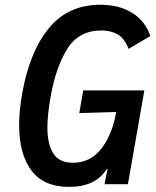

<svg xmlns="http://www.w3.org/2000/svg" viewBox="-20 -756 640 788"><path d="M58.5 -242.5Q58.5 -300 71 -372Q101.5 -544 180.5 -640.2Q259.5 -736.5 392 -736.5Q469 -736.5 523 -702.8Q577 -669 597 -608L508 -555.5Q489.5 -601 461 -616Q432.5 -631 397 -631Q304.5 -631 257.2 -557.2Q210 -483.5 187.5 -358Q174.5 -283.5 174.5 -232.5Q174.5 -165.5 198.5 -126.8Q222.5 -88 279 -88Q350.5 -88 395.5 -145.2Q440.5 -202.5 457 -296.5L305.5 -292L321.5 -385H572.5L505 0H409L421.5 -63.5L416.5 -60Q371 11 263.5 11Q159 11 108.8 -56.5Q58.5 -124 58.5 -242.5Z"/></svg>

Font: JuliaMono SemiBold
Style: Italic
Weight: 600
Italic angle: -9°
Monospace: yes
Designer: cormullion
Foundry: corm
Version: Version 0.056; ttfautohint (v1.8.4)